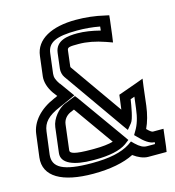

<svg xmlns="http://www.w3.org/2000/svg" viewBox="-107 -776 824 902"><g transform="rotate(-15 304.5 -325.0)"><path d="M540 -324 467 -298 450 -292 448 -275C447 -267 444 -244 441 -222L265 -472C261 -477 261 -477 262 -483L271 -557C273 -571 284 -572 327 -572C366 -572 408 -564 454 -548L485 -537L490 -572L499 -645L501 -665L482 -669C436 -680 389 -685 343 -685C225 -685 146 -643 137 -565L125 -468C122 -441 132 -410 151 -383L167 -362L149 -354C78 -324 32 -273 25 -214L11 -105C0 -13 86 35 237 35C318 35 386 22 435 -3C458 14 483 25 506 25H570H595L599 0L606 -59L609 -84H584H558C553 -84 545 -89 530 -104C544 -133 554 -170 559 -209L570 -301L575 -337L540 -324ZM516 -265 509 -209C504 -166 494 -134 478 -108L468 -91L480 -79C505 -52 531 -34 552 -34H553L552 -25H513C495 -25 480 -33 459 -53L446 -66L429 -54C388 -28 329 -15 243 -15C104 -15 54 -43 61 -105L75 -214C80 -256 105 -283 164 -308L214 -330L245 -344L227 -369L194 -415H193C178 -437 173 -451 175 -468L187 -565C193 -614 232 -635 336 -635C373 -635 409 -632 446 -625L444 -606C405 -616 368 -622 333 -622C288 -622 228 -616 221 -557L212 -483C210 -469 214 -451 222 -440L428 -147L446 -122L468 -149C481 -164 491 -226 496 -258L516 -265ZM226 -280 363 -87C342 -81 311 -77 269 -77H258C175 -77 153 -86 155 -101L170 -223C173 -247 188 -263 207 -272L226 -280ZM230 -333 193 -318H192C161 -304 125 -264 120 -223L105 -101C99 -51 160 -27 252 -27H263C330 -27 384 -38 415 -60L436 -76L422 -96L258 -326L247 -340L230 -333Z"/></g></svg>

Font: Gamestation Display Outline
Style: Italic
Weight: 400
Designer: Jonas Hecksher
Foundry: Jonas Hecksher, Playtypeª, e-types AS
Version: Version 1.003